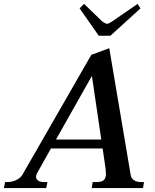

<svg xmlns="http://www.w3.org/2000/svg" viewBox="-54 -964 796 984"><path d="M452 -781 354 -921 377 -944 469 -855Q488 -842 494 -842Q503 -842 522 -855L651 -944L666 -921L512 -781ZM684 -31 679 0H416L421 -31H439Q468 -31 478.5 -41.5Q489 -52 489 -74Q489 -80 487 -100L472 -203H207L138 -80Q131 -69 131 -58Q131 -45 142 -38Q153 -31 171 -31H189L183 0H-34L-28 -31H-13Q7 -31 28.5 -41Q50 -51 60 -67L414 -683L506 -717L616 -66Q619 -49 633.5 -40Q648 -31 666 -31ZM465 -249 417 -575 233 -249Z"/></svg>

Font: Taviraj Medium
Style: Italic
Weight: 500
Italic angle: -12°
Designer: Katatrad Team
Foundry: CadsonDemak
Version: Version 1.001